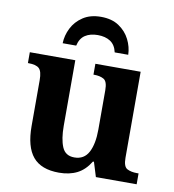

<svg xmlns="http://www.w3.org/2000/svg" viewBox="-85 -838 837 923"><g transform="rotate(10 333.5 -376.5)"><path d="M264 10Q177 10 136.5 -38.5Q96 -87 96 -188V-412Q96 -455 81 -469Q66 -483 29 -483H26V-536H248V-216Q248 -152 264 -113.5Q280 -75 324 -75Q372 -75 393.5 -116Q415 -157 415 -227V-419Q415 -462 396.5 -472.5Q378 -483 349 -483H346V-536H567V-116Q567 -73 586 -63Q605 -53 634 -53H642V0H443L421 -71H416Q390 -28 352.5 -9Q315 10 264 10ZM174 -606Q175 -644 193 -680Q211 -716 246.5 -739.5Q282 -763 334 -763Q387 -763 422 -739.5Q457 -716 475 -680Q493 -644 494 -606H428Q420 -642 395.5 -658Q371 -674 334 -674Q297 -674 272.5 -658Q248 -642 240 -606Z"/></g></svg>

Font: Noto Serif
Style: Bold
Weight: 700
Designer: Monotype Design Team
Foundry: Monotype Imaging Inc.
Version: Version 2.014